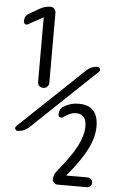

<svg xmlns="http://www.w3.org/2000/svg" viewBox="-62 -772 624 1033"><g transform="rotate(5 250.0 -255.0)"><path d="M470.7 -109.4Q470.7 -52.7 438.5 12.2Q406.2 77.1 332 166L331.1 167H332H448.2Q458 167 465.8 174.8Q473.6 182.6 473.6 194.3Q473.6 204.1 465.8 211.9Q458 219.7 448.2 219.7H288.1Q278.3 219.7 270 211.9Q261.7 204.1 261.7 194.3Q261.7 167 278.3 148.4Q351.6 59.6 381.3 1.5Q411.1 -56.6 411.1 -105.5Q411.1 -172.9 353.5 -171.9Q324.2 -171.9 285.2 -143.6Q278.3 -138.7 270 -142.6Q261.7 -146.5 261.7 -154.3Q261.7 -188.5 285.2 -201.2Q323.2 -224.6 365.2 -223.6Q470.7 -224.6 470.7 -109.4ZM55.7 -626Q47.9 -621.1 40 -626Q32.2 -630.9 32.2 -640.6Q32.2 -668.9 55.7 -682.6L111.3 -714.8Q136.7 -729.5 167 -730.5Q179.7 -730.5 188.5 -721.7Q197.3 -712.9 197.3 -700.2V-322.3Q197.3 -309.6 188.5 -300.8Q179.7 -292 167 -292Q154.3 -292 145.5 -300.3Q136.7 -308.6 136.7 -322.3V-668.9L135.7 -669.9H134.8ZM49.8 -49.8Q40 -49.8 36.6 -58.6Q33.2 -67.4 40 -74.2L389.6 -406.2Q416 -430.7 450.2 -429.7Q458 -429.7 461.9 -420.9Q465.8 -412.1 460 -406.2L110.4 -74.2Q84 -49.8 49.8 -49.8Z"/></g></svg>

Font: Rounded Mgen+ 1m regular
Style: Regular
Weight: 400
Designer: [Source Han Sans]
Ryoko NISHIZUKA  (kana & ideographs); Paul D. Hunt (Latin, Greek & Cyrillic); Wenlong ZHANG  (bopomofo
Version: Version 1.059.20150602